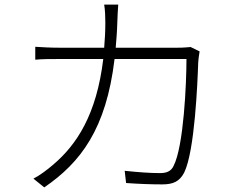

<svg xmlns="http://www.w3.org/2000/svg" viewBox="-20 -797 1040 833"><path d="M807 -593C794 -592 778 -590 750 -590H482C485 -625 488 -662 489 -701C490 -725 491 -755 493 -777H432C436 -754 437 -722 437 -700C437 -661 435 -625 432 -590H238C199 -590 164 -592 133 -594V-538C165 -541 196 -541 239 -541H428C399 -299 312 -168 210 -82C186 -61 151 -35 125 -22L172 16C330 -92 441 -238 477 -541H789C789 -435 777 -162 733 -77C722 -53 701 -46 674 -46C630 -46 577 -50 521 -56L527 -3C581 1 638 3 684 3C732 3 759 -10 779 -48C825 -141 837 -438 840 -527C841 -541 843 -556 846 -574Z"/></svg>

Font: Noto Sans CJK JP Light
Style: Regular
Weight: 300
Designer: Ryoko NISHIZUKA (kana & ideographs); Paul D. Hunt (Latin, Greek & Cyrillic); Wenlong ZHANG (bopomofo); Sandoll Communica
Foundry: Adobe Systems Incorporated
Version: Version 1.004;PS 1.004;hotconv 1.0.82;makeotf.lib2.5.63406